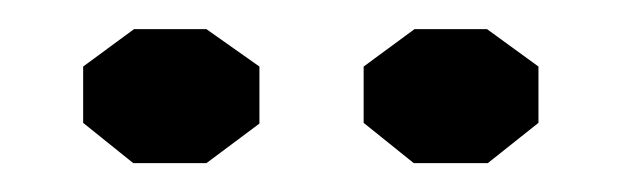

<svg xmlns="http://www.w3.org/2000/svg" viewBox="-20 -653 431 133"><path d="M72.3 -540 37.6 -567.9V-606.9L72.8 -632.8H123L159.7 -606.9V-567.4L123 -540ZM266.6 -540 231.9 -567.9V-606.9L267.1 -632.8H317.4L353 -606.9V-567.9L317.9 -540Z"/></svg>

Font: Gap Sans
Style: Bold
Weight: 400
Designer: Alexandre Liziard and Etienne Ozeray
Foundry: Interstices.io
Version: Version 1.610